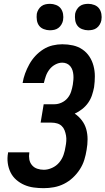

<svg xmlns="http://www.w3.org/2000/svg" viewBox="-20 -974 550 1002"><path d="M208 8Q182 8 156 4.5Q130 1 107 -9Q84 -19 65 -35.5Q46 -52 35 -74.5Q24 -97 20.5 -123Q17 -149 22 -176V-179H133V-177Q130 -159 133 -142Q136 -125 147 -112Q158 -99 174.5 -93.5Q191 -88 209 -88Q230 -88 252 -98Q274 -108 289 -126Q304 -144 311.5 -165.5Q319 -187 322 -209Q325 -223 326 -238Q327 -253 324.5 -267Q322 -281 317 -294Q312 -307 302 -316.5Q292 -326 278 -330Q264 -334 249 -334H192L208 -430H265Q283 -430 301.5 -438.5Q320 -447 332.5 -462Q345 -477 351 -495.5Q357 -514 360 -532Q362 -545 363 -557.5Q364 -570 363 -582.5Q362 -595 358.5 -606.5Q355 -618 347.5 -627.5Q340 -637 329 -642Q318 -647 305 -647Q287 -647 269 -637.5Q251 -628 238.5 -612Q226 -596 219.5 -577.5Q213 -559 209 -541H98Q102 -566 111 -590.5Q120 -615 133 -638.5Q146 -662 164.5 -682Q183 -702 206 -716.5Q229 -731 254.5 -737Q280 -743 305 -743Q334 -743 361 -737Q388 -731 410 -716Q432 -701 446.5 -679Q461 -657 468 -630.5Q475 -604 475 -576Q475 -548 471 -519Q467 -498 460 -477Q453 -456 440 -437.5Q427 -419 408.5 -404.5Q390 -390 370 -381Q391 -367 407 -346Q423 -325 430 -300Q437 -275 437 -247.5Q437 -220 432 -192Q428 -166 420 -140Q412 -114 396.5 -90Q381 -66 360 -46.5Q339 -27 314 -14.5Q289 -2 262 3Q235 8 208 8ZM440 -816Q424 -816 408.5 -822Q393 -828 384 -840Q375 -852 372.5 -868.5Q370 -885 372 -902Q374 -913 380.5 -924Q387 -935 396.5 -942Q406 -949 417.5 -951.5Q429 -954 441 -954Q457 -954 472.5 -948Q488 -942 497 -930Q506 -918 509 -901.5Q512 -885 509 -868Q507 -857 500.5 -846Q494 -835 484.5 -828Q475 -821 463.5 -818.5Q452 -816 440 -816ZM240 -816Q224 -816 208.5 -822Q193 -828 184 -840Q175 -852 172.5 -868.5Q170 -885 172 -902Q174 -913 180.5 -924Q187 -935 196.5 -942Q206 -949 217.5 -951.5Q229 -954 241 -954Q257 -954 272.5 -948Q288 -942 297 -930Q306 -918 309 -901.5Q312 -885 309 -868Q307 -857 300.5 -846Q294 -835 284.5 -828Q275 -821 263.5 -818.5Q252 -816 240 -816Z"/></svg>

Font: Iosevka Curly
Style: Bold Italic
Weight: 700
Italic angle: -9°
Monospace: yes
Designer: Belleve Invis
Foundry: Belleve Invis
Version: Version 22.1.2; ttfautohint (v1.8.4)